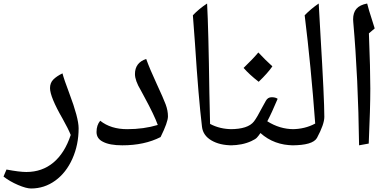

<svg xmlns="http://www.w3.org/2000/svg" viewBox="-61 -818 2226 1094"><path d="M-24 148Q50 162 89 162Q179 162 243.5 108Q308 54 342 -49Q328 -84 296 -141Q224 -266 224 -316Q224 -346 243 -365Q262 -384 295 -400Q303 -368 334 -286Q387 -146 387 -87Q387 7 351.5 86.5Q316 166 254 211Q192 256 116 256Q89 256 42 236Q-5 216 -41 188Z M510 -130Q570 -82 664 -82Q758 -82 838 -106Q818 -162 762 -265L741 -304Q708 -359 708 -396Q708 -461 772 -482Q792 -426 831 -342Q870 -258 883 -223Q896 -188 896 -155Q896 -122 854 -37Q762 10 636 10Q564 10 526 -10Q489 -28 489 -66Q489 -105 510 -130Z M1119 -798Q1127 -652 1132 -289L1136 -112Q1192 -82 1262 -82Q1272 -82 1272 -72V0Q1272 10 1262 10Q1191 10 1143.5 -18Q1096 -46 1090 -95Q1070 -260 1050 -570L1038 -731Q1073 -768 1119 -798Z M1251 10Q1241 10 1241 0V-72Q1241 -82 1251 -82Q1352 -82 1386 -126Q1403 -148 1433 -206L1454 -244Q1465 -264 1487 -264Q1509 -264 1521 -255Q1487 -174 1462 -127Q1533 -82 1613 -82Q1623 -82 1623 -72V0Q1623 10 1613 10Q1501 10 1423 -60L1413 -46L1403 -34Q1395 -25 1371 -14Q1319 10 1251 10ZM1491 -440Q1465 -402 1413 -352Q1359 -394 1327 -431Q1379 -481 1411 -519Q1451 -476 1491 -440Z M1602 10Q1591 10 1591 0V-72Q1591 -82 1602 -82Q1676 -82 1735 -114Q1711 -440 1675 -731Q1711 -768 1755 -798L1765 -620Q1787 -254 1787 -152Q1787 -110 1745 -32Q1721 10 1602 10Z M2041 -628Q2049 -425 2049 -313Q2049 -201 2040 0L1985 10Q1980 -374 1952 -691L1951 -708Q1951 -746 1970 -768Q1989 -790 2031 -798Q2043 -752 2053 -723L2074 -656Z"/></svg>

Font: Autonym
Style: Regular
Weight: 500
Version: Version 1.0.20131126